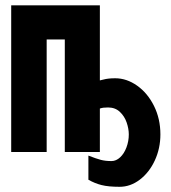

<svg xmlns="http://www.w3.org/2000/svg" viewBox="-20 -570 640 720"><path d="M311.5 104V13.5Q341 25 358.2 29.5Q375.5 34 398 34Q415.5 34 430.5 20Q445.5 6 454.2 -17.2Q463 -40.5 463 -66Q463 -87 455 -110.5Q447 -134 429.5 -150.5Q412 -167 385.5 -167Q375 -167 368.5 -166.2Q362 -165.5 354.5 -163V0H223V-422H155V0H22V-550H354.5V-268.5Q360.5 -269.5 368.5 -271.8Q376.5 -274 386.8 -275.2Q397 -276.5 412 -276.5Q455 -276.5 494.2 -248.8Q533.5 -221 557.5 -172.8Q581.5 -124.5 581.5 -66Q581.5 -13.5 560.5 31.8Q539.5 77 504.2 103.8Q469 130.5 428.5 130.5Q386.5 130.5 360.8 124Q335 117.5 311.5 104Z"/></svg>

Font: JuliaMono Black
Style: Regular
Weight: 900
Monospace: yes
Designer: cormullion
Foundry: corm
Version: Version 0.054; ttfautohint (v1.8.4)